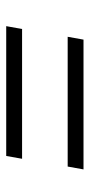

<svg xmlns="http://www.w3.org/2000/svg" viewBox="147 -636 292 627"><g transform="rotate(90 293.5 -322.0)"><path d="M523.4 -396.5H99.6L108.9 -448.2H532.7ZM488.8 -195.8H64.9L74.2 -247.6H498Z"/></g></svg>

Font: TypoPRO Roboto Mono
Style: Italic
Weight: 300
Designer: Google
Version: Version 2.000986; 2015; ttfautohint (v1.3)